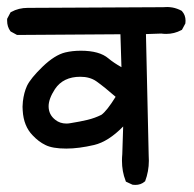

<svg xmlns="http://www.w3.org/2000/svg" viewBox="-33 -581 553 547"><path d="M314.5 -123Q314.5 -132.3 315.4 -142.1L317.9 -220.7Q275.9 -177.7 235.4 -168Q191.4 -157.7 155.8 -157.7Q116.2 -157.7 96.2 -168Q77.1 -177.2 60.1 -195.3Q34.2 -221.7 31.7 -266.1Q31.2 -270.5 31.2 -276.9Q31.2 -283.2 32.2 -292Q35.2 -317.4 43.9 -336.4Q54.2 -357.9 88.4 -391.1Q123 -424.3 152.8 -431.6Q173.3 -436.5 197.3 -436.5Q250.5 -436.5 275.9 -414.6Q290.5 -402.3 313 -389.6L310.1 -483.4L15.6 -481.4L-2.4 -491.2L-3.4 -492.2Q-12.7 -504.9 -12.7 -522Q-12.7 -523.9 -12.7 -527.3L-2.9 -545.9L-1 -546.9Q20 -558.6 46.4 -558.6Q48.8 -558.6 50.8 -558.6L431.2 -560.5Q436.5 -561 443.4 -561Q450.2 -561 458.5 -559.6Q471.7 -557.1 484.4 -550.3L485.4 -549.3Q495.6 -538.1 495.6 -522Q495.6 -519 495.1 -514.2L485.4 -496.1L483.4 -495.1Q463.4 -484.4 440.4 -484.4Q433.6 -484.4 426.3 -485.4L382.8 -483.9L390.6 -138.2Q391.1 -130.4 391.1 -123Q391.1 -92.8 380.4 -64.5L378.9 -63.5Q368.2 -54.2 352.5 -54.2Q349.1 -54.2 344.7 -54.7L325.7 -63.5L324.7 -66.4Q314.5 -92.3 314.5 -123ZM195.8 -362.3Q147 -362.3 123.5 -327.1Q105.5 -299.3 105.5 -278.3Q105.5 -254.4 124.5 -239.7Q137.7 -229 156.2 -229Q161.1 -229 167 -230Q194.8 -234.4 216.1 -239.5Q237.3 -244.6 255.9 -253.9Q271.5 -265.1 296.4 -305.2Q264.6 -333 241.2 -349.6Q222.7 -362.3 195.8 -362.3Z"/></svg>

Font: Bakudai
Style: Bold
Weight: 700
Version: Version 1.48